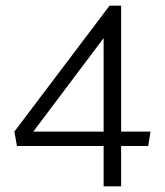

<svg xmlns="http://www.w3.org/2000/svg" viewBox="-20 -591 584 680"><path d="M505 -74H409V69H347V-74H40L31 -125L368 -571H409V-125H513ZM98 -125H347V-456Z"/></svg>

Font: Palanquin Light
Style: Regular
Weight: 300
Designer: Pria Ravichandran
Version: Version 1.0.4